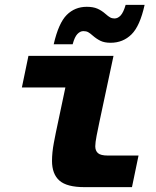

<svg xmlns="http://www.w3.org/2000/svg" viewBox="-20 -770 640 790"><path d="M328 0Q255 0 224.5 -27Q194 -54 194 -108Q194 -142 201.5 -182Q209 -222 219 -268L249 -410H70L97 -540H447L389 -268Q383 -240 377.5 -211.5Q372 -183 372 -168Q372 -150 383 -140Q394 -130 424 -130H550L523 0ZM435 -594Q410 -594 393.5 -602Q377 -610 361 -624Q351 -633 343 -637.5Q335 -642 323 -642Q310 -642 298.5 -630Q287 -618 279 -588H201Q221 -675 254.5 -708.5Q288 -742 337 -742Q363 -742 380.5 -734.5Q398 -727 415 -712Q425 -703 433 -698.5Q441 -694 451 -694Q465 -694 476.5 -706.5Q488 -719 497 -750H575Q556 -663 521 -628.5Q486 -594 435 -594Z"/></svg>

Font: Geist Mono Black
Style: Italic
Weight: 900
Italic angle: -12°
Monospace: yes
Designer: Basement.studio, Andrés Briganti, Mateo Zaragoza
Foundry: Basement.studio, Vercel, Andrés Briganti, Guido Ferreyra, Mateo Zaragoza
Version: Version 1.500; ttfautohint (v1.8.4.7-5d5b)